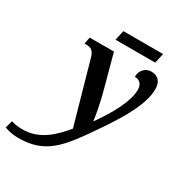

<svg xmlns="http://www.w3.org/2000/svg" viewBox="-374 -826 1146 1215"><g transform="rotate(30 199.0 -219.0)"><path d="M158 -606H448L464 -678H174ZM-65 240C132 240 209 140 348 -63C461 -226 533 -357 533 -461C533 -515 505 -545 456 -545C416 -545 381 -514 381 -464C420 -464 439 -439 439 -401C439 -319 375 -201 297 -91H294C291 -124 272 -221 258 -273L187 -536H10L0 -487H10C49 -487 67 -474 79 -434L206 16C139 97 57 180 -69 180C-110 180 -135 173 -151 168L-166 222C-139 233 -102 240 -65 240Z"/></g></svg>

Font: Noto Serif SemiBold
Style: Italic
Weight: 600
Italic angle: -12°
Designer: Monotype Design Team
Foundry: Monotype Imaging Inc.
Version: Version 2.014